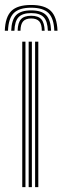

<svg xmlns="http://www.w3.org/2000/svg" viewBox="-37 -772 258 792"><path d="M107.8 0V-600H121V0ZM54.8 0V-600H68V0ZM81.2 0V-600H94.5V0ZM91.5 -751.5Q35.2 -751.5 10 -726.8Q-15.2 -702 -17.2 -645.2H-4Q-2.2 -696.2 20 -718.2Q42.2 -740.2 91.5 -740.2Q140.8 -740.2 163 -718.2Q185.2 -696.2 187 -645.2H200.2Q198 -702 172.8 -726.8Q147.5 -751.5 91.5 -751.5ZM91.5 -729.2Q48.8 -729.2 29.8 -709.8Q10.8 -690.2 9.2 -645.2H22.5Q23.5 -684.2 39.6 -701.1Q55.8 -718 91.5 -718Q127.2 -718 143.2 -701.1Q159.2 -684.2 160.5 -645.2H173.8Q172.2 -690.2 153.1 -709.8Q134 -729.2 91.5 -729.2ZM91.5 -707Q62.5 -707 49.5 -692.6Q36.5 -678.2 35.8 -645.2H47.5Q47.8 -672.2 58.4 -684Q69 -695.8 91.5 -695.8Q114.2 -695.8 124.9 -684Q135.5 -672.2 135.5 -645.2H147.2Q146.2 -678.2 133.4 -692.6Q120.5 -707 91.5 -707Z"/></svg>

Font: Big Shoulders Inline Display
Style: Regular
Weight: 400
Designer: Patric King
Foundry: XO Type Co
Version: Version 1.000